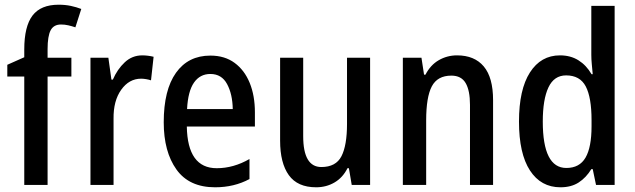

<svg xmlns="http://www.w3.org/2000/svg" viewBox="-20 -785 2697 815"><path d="M283 -460H182V0H83V-460H11V-510L83 -542V-575Q83 -673 118 -719Q153 -765 229 -765Q257 -765 280.5 -760Q304 -755 325 -747L300 -669Q285 -674 270 -677.5Q255 -681 239 -681Q208 -681 195 -656.5Q182 -632 182 -576V-540H283Z M584 -550Q595 -550 607.5 -548.5Q620 -547 632 -544L621 -444Q612 -447 600.5 -449Q589 -451 579 -451Q528 -451 494.5 -404Q461 -357 462 -281V0H364V-540H440L453 -447H459Q478 -491 509.5 -520.5Q541 -550 584 -550Z M873 -549Q934 -549 976 -518Q1018 -487 1040 -433Q1062 -379 1062 -308V-248H773Q776 -71 900 -71Q971 -71 1039 -110V-25Q974 10 893 10Q783 10 729 -65.5Q675 -141 675 -266Q675 -403 727 -476Q779 -549 873 -549ZM873 -471Q829 -471 803.5 -434.5Q778 -398 774 -322H968Q967 -385 944 -428Q921 -471 873 -471Z M1551 -540V0H1473L1461 -71H1455Q1435 -31 1400 -10.5Q1365 10 1322 10Q1243 10 1206 -41.5Q1169 -93 1169 -188V-540H1267V-207Q1267 -76 1344 -76Q1406 -76 1429.5 -122Q1453 -168 1453 -259V-540Z M1920 -550Q1994 -550 2033.5 -503Q2073 -456 2073 -360V0H1975V-340Q1975 -401 1956.5 -432.5Q1938 -464 1896 -464Q1837 -464 1813 -418.5Q1789 -373 1789 -274V0H1690V-540H1769L1780 -468H1786Q1807 -509 1842.5 -529.5Q1878 -550 1920 -550Z M2359 10Q2276 10 2229.5 -61.5Q2183 -133 2183 -269Q2183 -405 2229.5 -477.5Q2276 -550 2357 -550Q2402 -550 2435.5 -529Q2469 -508 2491 -470H2496Q2494 -492 2492 -513Q2490 -534 2490 -552V-760H2589V0H2510L2496 -67H2490Q2468 -31 2436.5 -10.5Q2405 10 2359 10ZM2384 -72Q2440 -72 2465.5 -116Q2491 -160 2491 -249V-275Q2491 -371 2466.5 -418Q2442 -465 2383 -465Q2332 -465 2308 -414Q2284 -363 2284 -269Q2284 -72 2384 -72Z"/></svg>

Font: Noto Sans Gurmukhi Condensed Medium
Style: Regular
Weight: 500
Width: 3
Designer: Jelle Bosma - Monotype Design Team
Foundry: Monotype Imaging Inc.
Version: Version 2.004; ttfautohint (v1.8.4.7-5d5b)